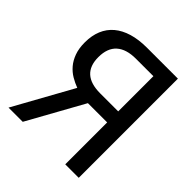

<svg xmlns="http://www.w3.org/2000/svg" viewBox="-198 -863 998 998"><g transform="rotate(45 301.0 -364.5)"><path d="M202.6 -325.2Q176.3 -335 151.1 -349.9Q126 -364.7 106.4 -387.7Q86.9 -410.6 75 -443.1Q63 -475.6 63 -520Q63 -570.3 79.1 -609.1Q95.2 -647.9 126.7 -674.6Q158.2 -701.2 204.6 -715.1Q251 -729 311 -729H538.6V0H439.5V-308.1H297.9L127 0H22.5ZM439.5 -389.2V-647.9H311Q240.7 -647.9 203.9 -615Q167 -582 167 -515.6Q167 -389.2 307.1 -389.2Z"/></g></svg>

Font: Hack
Style: Regular
Weight: 400
Monospace: yes
Designer: Christopher Simpkins
Foundry: Christopher Simpkins
Version: Version 2.019; ttfautohint (v1.4.1) -l 4 -r 80 -G 350 -x 0 -